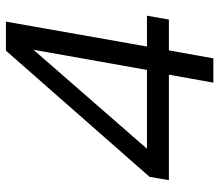

<svg xmlns="http://www.w3.org/2000/svg" viewBox="-66 -674 740 648"><g transform="rotate(-90 304.0 -350.0)"><path d="M349 0 376 -150H20L31 -215L457 -700H555L471 -224H575L562 -150H458L431 0ZM126 -224H392L460 -607Z"/></g></svg>

Font: DM Sans Italic
Style: Regular
Weight: 400
Italic angle: -10°
Designer: Colophon Foundry, Jonny Pinhorn
Foundry: Colophon Foundry
Version: Version 4.004; ttfautohint (v1.8.4.7-5d5b)